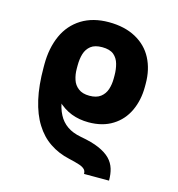

<svg xmlns="http://www.w3.org/2000/svg" viewBox="-114 -653 915 985"><g transform="rotate(15 343.0 -160.5)"><path d="M554.2 232.4H421.4Q421.4 217.3 413.6 209Q403.8 198.7 384.8 192.4Q359.4 184.1 327.6 177.2Q268.6 164.1 222.7 132.8Q176.8 102.1 145 50.8Q113.3 1 96.2 -73.2Q79.6 -145.5 79.6 -242.7V-263.2L206.5 -237.8V-217.8Q205.1 -160.6 212.4 -109.4Q218.8 -62 236.3 -29.3Q252.9 3.4 283.2 24.4Q312 44.4 356 52.7Q418.5 64 455.1 80.1Q494.1 97.2 515.6 119.1Q537.1 141.1 545.9 169.9Q554.2 196.8 554.2 232.4ZM374.5 -29.3Q325.2 -29.3 283.2 -45.4Q241.2 -61.5 203.6 -97.7Q166 -133.8 131.8 -194.8Q122.1 -211.9 109.9 -220.7Q97.7 -229.5 87.9 -235.8Q79.1 -241.7 79.6 -248V-257.8Q79.6 -344.7 109.9 -412.1Q139.6 -478 199.7 -515.6Q259.8 -552.7 343.8 -552.7Q427.7 -552.7 487.8 -520Q547.4 -487.3 577.1 -430.2Q607.4 -372.1 607.4 -296.4V-279.8Q607.4 -209.5 580.6 -151.9Q553.7 -94.7 502 -62.5Q449.7 -29.3 374.5 -29.3ZM433.1 -221.7Q441.9 -248.5 441.9 -279.8V-296.4Q441.9 -328.6 434.1 -356.4Q426.3 -384.8 405.8 -402.3Q384.3 -419.9 343.8 -419.9Q304.7 -419.9 283.7 -403.3Q262.2 -386.2 253.9 -358.9Q245.6 -332 245.6 -296.4V-279.8Q245.6 -248.5 254.4 -222.2Q262.7 -195.8 284.7 -179.2Q306.2 -162.1 343.8 -162.1Q381.3 -162.1 402.8 -178.7Q424.3 -195.3 433.1 -221.7Z"/></g></svg>

Font: My Font
Style: Regular
Weight: 500
Designer: Rasmus Andersson
Foundry: rsms
Version: Version 0.001